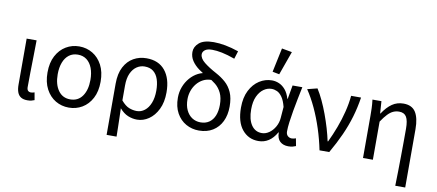

<svg xmlns="http://www.w3.org/2000/svg" viewBox="-79 -1084 3591 1577"><g transform="rotate(10 1716.0 -295.5)"><path d="M175 12Q141.1 12 120.8 -1.1Q100.5 -14.1 91.3 -39.6Q82 -65 82 -101.4V-486.1H165Q164.3 -420.4 162.9 -352.4Q161.4 -284.5 160.4 -219.2Q159.3 -153.8 159.3 -95.4Q159.3 -74.8 168.4 -65.7Q177.5 -56.5 193.2 -56.5Q199.8 -56.5 207.1 -58Q214.4 -59.5 222.7 -62.5L233.8 0.3Q222.8 4.8 209 8.4Q195.2 12 175 12Z M520.4 12Q459.5 12 409.3 -17.7Q359.2 -47.5 329 -104.4Q298.9 -161.3 298.9 -242.4Q298.9 -324.2 329 -381.1Q359.2 -438 409.3 -468Q459.5 -498.1 520.4 -498.1Q581.2 -498.1 631.4 -468Q681.6 -438 711.7 -381.1Q741.8 -324.2 741.8 -242.4Q741.8 -161.3 711.7 -104.4Q681.6 -47.5 631.4 -17.7Q581.2 12 520.4 12ZM520.4 -56.5Q585.3 -56.5 621 -107.4Q656.8 -158.2 656.8 -242.4Q656.8 -298.7 640.7 -341Q624.5 -383.2 594 -406.4Q563.4 -429.6 520.4 -429.6Q477.3 -429.6 446.8 -406.4Q416.2 -383.2 400.1 -341Q383.9 -298.7 383.9 -242.4Q383.9 -158.2 420 -107.4Q456.1 -56.5 520.4 -56.5Z M866 178.5V-248.2Q866 -332.9 895.2 -388.1Q924.3 -443.3 972.9 -470.7Q1021.4 -498.1 1080.4 -498.1Q1181.9 -498.1 1236 -431.8Q1290.1 -365.5 1290.1 -250.4Q1290.1 -167.6 1261.3 -109Q1232.6 -50.4 1186.7 -19.2Q1140.8 12 1089.7 12Q1050.9 12 1013.9 -3.1Q976.8 -18.2 943.3 -57Q944.7 -13.4 945.7 24.1Q946.8 61.5 947.5 98.6Q948.3 135.7 949 178.5ZM1075.5 -57.2Q1111.3 -57.2 1140.9 -80.3Q1170.6 -103.3 1187.8 -146.5Q1205.1 -189.7 1205.1 -249.7Q1205.1 -303.3 1191.7 -343.7Q1178.3 -384 1150.2 -406.5Q1122.1 -428.9 1076.9 -428.9Q1041.6 -428.9 1011.4 -408.6Q981.3 -388.4 962.9 -348.1Q944.6 -307.9 944.6 -246.9V-122.6Q979 -81.9 1011.4 -69.5Q1043.8 -57.2 1075.5 -57.2Z M1605.4 12Q1546.6 12 1497.5 -15.5Q1448.4 -43 1418.9 -96Q1389.4 -149 1389.4 -224Q1389.4 -272.2 1405.8 -315Q1422.2 -357.8 1451.1 -391.3Q1480.1 -424.8 1517.3 -443.9Q1554.5 -463 1595.7 -463L1635.4 -415.2Q1597.4 -415.2 1566.8 -399.1Q1536.1 -382.9 1514.4 -356.1Q1492.6 -329.3 1480.9 -295.6Q1469.3 -261.8 1469.3 -226Q1469.3 -173 1487.2 -135.1Q1505.2 -97.1 1536.3 -76.8Q1567.5 -56.5 1606.9 -56.5Q1649.9 -56.5 1679.7 -77.5Q1709.4 -98.5 1724.5 -136.3Q1739.6 -174.1 1739.6 -224.7Q1739.6 -284.5 1720.6 -324Q1701.6 -363.6 1670.4 -389.3Q1639.1 -415 1601.7 -433.5Q1558.6 -455 1522.2 -481.8Q1485.8 -508.7 1463.8 -541.7Q1441.8 -574.7 1441.8 -614.9Q1441.8 -658.3 1480 -691.4Q1518.3 -724.4 1601.4 -724.4Q1647 -724.4 1698.6 -714.8Q1750.2 -705.2 1810.2 -684.8L1789.9 -619.5Q1728 -641.8 1681.9 -651.1Q1635.7 -660.4 1600.2 -660.4Q1558.2 -660.4 1539.2 -645.1Q1520.1 -629.9 1520.1 -609.5Q1520.1 -575.3 1560.5 -542.9Q1600.9 -510.5 1664.6 -476.4Q1707.8 -453.2 1743.3 -422.1Q1778.9 -390.9 1799.9 -343.8Q1820.9 -296.7 1820.9 -225.3Q1820.9 -154.6 1795 -101.3Q1769.2 -48 1720.7 -18Q1672.2 12 1605.4 12Z M2101.5 12Q2018 12 1965.9 -51.5Q1913.9 -115.1 1913.9 -234.2Q1913.9 -318.1 1943.8 -376.9Q1973.7 -435.7 2022.3 -466.9Q2071 -498.1 2127.1 -498.1Q2157.2 -498.1 2186.4 -485.6Q2215.6 -473.1 2239.3 -445.1Q2262.9 -417.1 2276.8 -370.9H2279.5L2299.8 -486.1H2381.3Q2371.3 -438.1 2360.8 -385.6Q2350.2 -333.1 2341.2 -281.8Q2332.1 -230.4 2326.3 -185.4Q2320.4 -140.4 2320.4 -106.8Q2320.4 -82.4 2334.5 -69.5Q2348.6 -56.5 2368.4 -56.5Q2376.6 -56.5 2385.6 -58.6Q2394.5 -60.7 2402.3 -63.7L2414.1 -0.9Q2404.1 3.5 2388.3 7.8Q2372.6 12 2350.9 12Q2307.9 12 2281.7 -12.1Q2255.5 -36.2 2255.2 -86.8H2252.4Q2196.6 12 2101.5 12ZM2118.2 -57.2Q2150.1 -57.2 2179.2 -77.7Q2208.4 -98.3 2227.9 -132.7Q2247.4 -167.1 2250.3 -207.9L2257.6 -299.5Q2244.2 -352.3 2224.2 -380.3Q2204.2 -408.4 2181.6 -418.6Q2158.9 -428.9 2136.1 -428.9Q2101 -428.9 2069.8 -407Q2038.6 -385 2018.7 -342.1Q1998.9 -299.2 1998.9 -234.9Q1998.9 -150.9 2030.7 -104Q2062.5 -57.2 2118.2 -57.2ZM2175.9 -557.8 2118.8 -568.9 2161.4 -770.4 2246.5 -755Z M2610.2 0Q2592.1 -89.2 2564.1 -175.4Q2536.1 -261.6 2500.4 -338.5Q2464.6 -415.4 2423.1 -477.3L2505.6 -498.1Q2530.5 -459.5 2554.3 -408.6Q2578.2 -357.7 2598.9 -301.5Q2619.6 -245.4 2636.1 -189.6Q2652.5 -133.9 2662.9 -84.6H2666.9Q2696.9 -146.8 2722.3 -214.7Q2747.8 -282.6 2765 -351.7Q2782.3 -420.7 2788.2 -486.1H2871Q2858.1 -401.5 2834.9 -322.7Q2811.7 -243.9 2776.2 -164.8Q2740.7 -85.8 2691.3 0Z M3273.4 178.5Q3274.8 119.3 3276.1 57.3Q3277.3 -4.7 3277.8 -66.4Q3278.4 -128.2 3278.8 -186.6Q3279.1 -245.1 3279.1 -297.4Q3279.1 -365.6 3261 -396.1Q3243 -426.7 3200.1 -426.7Q3173.4 -426.7 3150.8 -416.5Q3128.2 -406.4 3105.3 -382.6Q3082.4 -358.9 3055.3 -318.1V0H2973V-352.6Q2973 -382 2972 -414.9Q2970.9 -447.9 2966.1 -486.1H3041L3047.9 -384.6H3050.6Q3088.2 -441.5 3129.4 -469.8Q3170.6 -498.1 3224.1 -498.1Q3294.5 -498.1 3325.5 -449.5Q3356.4 -401 3356.4 -308V178.5Z"/></g></svg>

Font: Source Sans 3 Variable
Style: Regular
Weight: 200
Designer: Paul D. Hunt
Foundry: Adobe Systems Incorporated
Version: Version 3.026